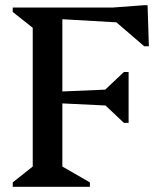

<svg xmlns="http://www.w3.org/2000/svg" viewBox="-20 -719 635 739"><path d="M29 0V-17L106 -78V-612L29 -673V-690H414L535 -699H548L553 -541H535L428 -633L220 -645V-367L385 -374L457 -442H475V-246H457L386 -313L220 -321V-78L326 -17V0Z"/></svg>

Font: Platypi
Style: Regular
Weight: 400
Designer: David Sargent
Foundry: Bolt Cutter Type
Version: Version 1.200; ttfautohint (v1.8.4.7-5d5b)